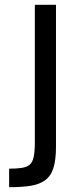

<svg xmlns="http://www.w3.org/2000/svg" viewBox="-20 -710 331 799"><path d="M18 69V-8Q50 -8 71.5 -11.5Q93 -15 104.5 -25.5Q116 -36 120.5 -58.5Q125 -81 125 -118V-690H213V-100Q213 -44 202 -10Q191 24 166.5 41Q142 58 105.5 63.5Q69 69 18 69Z"/></svg>

Font: Cairo Medium
Style: Regular
Weight: 500
Designer: Mohamed Gaber, Accademia di Belle Arti di Urbino
Foundry: Kief Type Foundry, Accademia di Belle Arti di Urbino
Version: Version 3.117